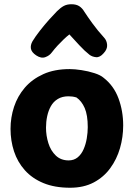

<svg xmlns="http://www.w3.org/2000/svg" viewBox="-20 -879 628 906"><path d="M308.9 -553Q332.7 -553 364.6 -548.1Q396.6 -543.2 425.5 -533.9Q454.4 -524.7 469.2 -511.7Q516.8 -474.7 539.1 -414.9Q561.3 -355.1 561.3 -287Q561.3 -232 546.2 -179.7Q531 -127.4 500.1 -85.2Q469.2 -42.9 422.1 -18Q374.9 6.9 310.9 6.9Q238.1 6.9 184.9 -15.1Q131.7 -37.1 97.1 -75.9Q62.6 -114.7 46.1 -164.9Q29.7 -215.2 29.7 -271Q29.7 -324.6 46.3 -375.1Q63 -425.7 97.4 -465.6Q131.8 -505.4 184.4 -529.2Q237.1 -553 308.9 -553ZM197.1 -276.4Q197.1 -238.9 208.3 -203.3Q219.4 -167.8 243.4 -144.9Q267.3 -122.1 304 -122.1Q329 -122.1 346.6 -136.5Q364.1 -150.9 374.4 -174.6Q384.8 -198.2 389.4 -225.8Q394.1 -253.4 394.1 -278.9Q394.1 -336 379.7 -369.2Q365.2 -402.3 340.8 -419.1Q330.1 -422.3 321.5 -423.4Q312.9 -424.6 303 -424.6Q273.7 -424.6 252.9 -412Q232.1 -399.4 220.2 -378.2Q208.3 -357 202.7 -330.8Q197.1 -304.7 197.1 -276.4ZM224.2 -631.2Q213.4 -616.4 193.8 -609.3Q174.2 -602.1 150.7 -617.7Q129 -632.3 125.9 -649.2Q122.9 -666 133.4 -684.4Q146.9 -706.7 168.3 -734.1Q189.7 -761.6 212 -786.5Q234.3 -811.4 248.7 -825.8Q265.9 -842.8 280.9 -850.9Q296 -859 316.9 -859Q339.6 -859 353.7 -850Q367.9 -841 378 -823.8Q390.9 -803.7 415.3 -769.8Q439.8 -735.9 471.4 -701.2Q484 -687.7 485.5 -667.2Q487 -646.8 469 -627.8Q451.3 -607.3 433.1 -609.2Q414.9 -611 402.1 -620.7Q379.8 -638.1 354.5 -665.4Q329.2 -692.8 307.4 -716.6Q296 -707.9 281.3 -694Q266.7 -680.1 251.8 -664.1Q237 -648 224.2 -631.2Z"/></svg>

Font: Playpen Sans Thai
Style: Regular
Weight: 400
Designer: Sirin Gunkloy, Laura Meseguer, Veronika Burian, José Scaglione
Foundry: TypeTogether
Version: Version 2.000